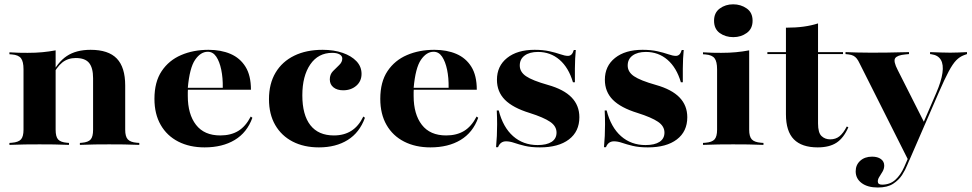

<svg xmlns="http://www.w3.org/2000/svg" viewBox="-20 -655 4396 868"><path d="M158.9 -2.4Q121.8 -2.4 93.1 -2Q64.5 -1.6 22.6 0V-8.9L33.9 -9.7Q63.7 -12.1 75 -25Q86.3 -37.9 86.3 -68.5V-209.7H231.5V-68.5Q231.5 -37.1 242.7 -24.6Q254 -12.1 282.3 -9.7L291.9 -8.9V0Q251.6 -1.6 223.4 -2Q195.2 -2.4 158.9 -2.4ZM86.3 -209.7V-341.9Q86.3 -376.6 75 -391.5Q63.7 -406.5 33.9 -408.9L22.6 -409.7V-418.5Q48.4 -416.9 65.3 -416.5Q82.3 -416.1 104.8 -416.1Q141.9 -416.1 171.8 -419Q201.6 -421.8 231.5 -427.4V-418.5V-209.7ZM400.8 -209.7V-301.6Q400.8 -348.4 382.7 -370.6Q364.5 -392.7 322.6 -392.7Q287.1 -392.7 261.7 -372.6Q236.3 -352.4 212.9 -305.6L209.7 -310.5Q239.5 -373.4 281.9 -401.6Q324.2 -429.8 389.5 -429.8Q470.2 -429.8 508.1 -390.3Q546 -350.8 546 -268.5V-209.7ZM473.4 -2.4Q437.1 -2.4 409.7 -2Q382.3 -1.6 341.1 0V-8.9L350.8 -9.7Q379 -12.1 389.9 -24.6Q400.8 -37.1 400.8 -68.5V-209.7H546V-68.5Q546 -37.9 557.7 -25Q569.4 -12.1 598.4 -9.7L609.7 -8.9V0Q569.4 -1.6 540.3 -2Q511.3 -2.4 473.4 -2.4Z M904.8 11.3Q837.1 11.3 785.9 -14.9Q734.7 -41.1 706.5 -90.3Q678.2 -139.5 678.2 -208.1Q678.2 -284.7 710.9 -333.5Q743.5 -382.3 798.8 -406Q854 -429.8 922.6 -429.8Q979 -429.8 1022.2 -411.3Q1065.3 -392.7 1089.9 -353.2Q1114.5 -313.7 1114.5 -249.2H785.5L783.9 -258.1H987.1Q987.9 -303.2 980.2 -339.9Q972.6 -376.6 957.7 -398.8Q942.7 -421 919.4 -421Q887.1 -421 862.1 -384.7Q837.1 -348.4 829 -257.3L829.8 -255.6Q829 -247.6 829 -238.7Q829 -229.8 829 -221Q829 -138.7 866.1 -90.7Q903.2 -42.7 975.8 -42.7Q1023.4 -42.7 1056.9 -62.9Q1090.3 -83.1 1113.7 -128.2L1121 -122.6Q1096.8 -55.6 1041.1 -22.2Q985.5 11.3 904.8 11.3Z M1421.8 11.3Q1354 11.3 1303.2 -14.9Q1252.4 -41.1 1224.2 -89.9Q1196 -138.7 1196 -206.5Q1196 -276.6 1225.8 -326.6Q1255.6 -376.6 1310.1 -403.2Q1364.5 -429.8 1438.7 -429.8Q1489.5 -429.8 1529 -416.1Q1568.5 -402.4 1591.5 -378.2Q1614.5 -354 1614.5 -321Q1614.5 -287.9 1590.7 -267.3Q1566.9 -246.8 1531.5 -246.8Q1504 -246.8 1487.5 -260.1Q1471 -273.4 1471 -296Q1471 -318.5 1485.1 -333.1Q1499.2 -347.6 1513.3 -360.9Q1527.4 -374.2 1527.4 -390.3Q1527.4 -402.4 1514.9 -409.3Q1502.4 -416.1 1482.3 -416.1Q1418.5 -416.1 1382.7 -363.7Q1346.8 -311.3 1346.8 -224.2Q1346.8 -135.5 1383.1 -89.1Q1419.4 -42.7 1489.5 -42.7Q1535.5 -42.7 1568.5 -63.7Q1601.6 -84.7 1622.6 -128.2L1629.8 -122.6Q1605.6 -55.6 1552 -22.2Q1498.4 11.3 1421.8 11.3Z M1925.8 11.3Q1858.1 11.3 1806.9 -14.9Q1755.6 -41.1 1727.4 -90.3Q1699.2 -139.5 1699.2 -208.1Q1699.2 -284.7 1731.9 -333.5Q1764.5 -382.3 1819.8 -406Q1875 -429.8 1943.5 -429.8Q2000 -429.8 2043.1 -411.3Q2086.3 -392.7 2110.9 -353.2Q2135.5 -313.7 2135.5 -249.2H1806.5L1804.8 -258.1H2008.1Q2008.9 -303.2 2001.2 -339.9Q1993.5 -376.6 1978.6 -398.8Q1963.7 -421 1940.3 -421Q1908.1 -421 1883.1 -384.7Q1858.1 -348.4 1850 -257.3L1850.8 -255.6Q1850 -247.6 1850 -238.7Q1850 -229.8 1850 -221Q1850 -138.7 1887.1 -90.7Q1924.2 -42.7 1996.8 -42.7Q2044.4 -42.7 2077.8 -62.9Q2111.3 -83.1 2134.7 -128.2L2141.9 -122.6Q2117.7 -55.6 2062.1 -22.2Q2006.5 11.3 1925.8 11.3Z M2421 11.3Q2380.6 11.3 2352.4 4.4Q2324.2 -2.4 2304.4 -9.3Q2284.7 -16.1 2267.7 -16.1Q2241.9 -16.1 2231.5 10.5H2222.6Q2225 -16.1 2226.2 -40.7Q2227.4 -65.3 2227.4 -93.1Q2227.4 -121 2225.8 -155.6H2234.7Q2254 -79.8 2299.6 -39.5Q2345.2 0.8 2410.5 0.8Q2451.6 0.8 2473.8 -13.7Q2496 -28.2 2496 -55.6Q2496 -84.7 2466.9 -104.4Q2437.9 -124.2 2374.2 -144.4Q2298.4 -167.7 2262.5 -204Q2226.6 -240.3 2226.6 -294.4Q2226.6 -356.5 2272.6 -393.1Q2318.5 -429.8 2396.8 -429.8Q2434.7 -429.8 2463.7 -423.4Q2492.7 -416.9 2513.3 -409.7Q2533.9 -402.4 2547.6 -402.4Q2556.5 -402.4 2562.9 -408.1Q2569.4 -413.7 2574.2 -429H2583.1Q2581.5 -409.7 2580.2 -389.9Q2579 -370.2 2579 -344.8Q2579 -319.4 2579 -283.1H2570.2Q2550.8 -349.2 2509.7 -384.7Q2468.5 -420.2 2412.1 -420.2Q2374.2 -420.2 2352 -404Q2329.8 -387.9 2329.8 -358.9Q2329.8 -329.8 2358.1 -310.5Q2386.3 -291.1 2457.3 -271Q2529 -250.8 2564.1 -214.5Q2599.2 -178.2 2599.2 -125Q2599.2 -60.5 2552 -24.6Q2504.8 11.3 2421 11.3Z M2908.9 11.3Q2868.5 11.3 2840.3 4.4Q2812.1 -2.4 2792.3 -9.3Q2772.6 -16.1 2755.6 -16.1Q2729.8 -16.1 2719.4 10.5H2710.5Q2712.9 -16.1 2714.1 -40.7Q2715.3 -65.3 2715.3 -93.1Q2715.3 -121 2713.7 -155.6H2722.6Q2741.9 -79.8 2787.5 -39.5Q2833.1 0.8 2898.4 0.8Q2939.5 0.8 2961.7 -13.7Q2983.9 -28.2 2983.9 -55.6Q2983.9 -84.7 2954.8 -104.4Q2925.8 -124.2 2862.1 -144.4Q2786.3 -167.7 2750.4 -204Q2714.5 -240.3 2714.5 -294.4Q2714.5 -356.5 2760.5 -393.1Q2806.5 -429.8 2884.7 -429.8Q2922.6 -429.8 2951.6 -423.4Q2980.6 -416.9 3001.2 -409.7Q3021.8 -402.4 3035.5 -402.4Q3044.4 -402.4 3050.8 -408.1Q3057.3 -413.7 3062.1 -429H3071Q3069.4 -409.7 3068.1 -389.9Q3066.9 -370.2 3066.9 -344.8Q3066.9 -319.4 3066.9 -283.1H3058.1Q3038.7 -349.2 2997.6 -384.7Q2956.5 -420.2 2900 -420.2Q2862.1 -420.2 2839.9 -404Q2817.7 -387.9 2817.7 -358.9Q2817.7 -329.8 2846 -310.5Q2874.2 -291.1 2945.2 -271Q3016.9 -250.8 3052 -214.5Q3087.1 -178.2 3087.1 -125Q3087.1 -60.5 3039.9 -24.6Q2992.7 11.3 2908.9 11.3Z M3221.8 -209.7V-341.9Q3221.8 -376.6 3210.5 -391.5Q3199.2 -406.5 3169.4 -408.9L3158.1 -409.7V-418.5Q3183.9 -416.9 3200.8 -416.5Q3217.7 -416.1 3240.3 -416.1Q3277.4 -416.1 3307.3 -419Q3337.1 -421.8 3366.9 -427.4V-418.5V-209.7ZM3294.4 -2.4Q3257.3 -2.4 3228.6 -2Q3200 -1.6 3158.1 0V-8.9L3169.4 -9.7Q3199.2 -12.1 3210.5 -25Q3221.8 -37.9 3221.8 -68.5V-209.7H3366.9V-68.5Q3366.9 -37.9 3378.6 -25Q3390.3 -12.1 3420.2 -9.7L3431.5 -8.9V0Q3390.3 -1.6 3361.3 -2Q3332.3 -2.4 3294.4 -2.4ZM3295.2 -487.1Q3259.7 -487.1 3233.9 -505.6Q3208.1 -524.2 3208.1 -561.3Q3208.1 -597.6 3233.9 -616.5Q3259.7 -635.5 3294.4 -635.5Q3329 -635.5 3355.6 -616.9Q3382.3 -598.4 3382.3 -561.3Q3382.3 -525 3356 -506Q3329.8 -487.1 3295.2 -487.1Z M3676.6 11.3Q3604.8 11.3 3569 -25Q3533.1 -61.3 3533.1 -138.7V-209.7H3678.2V-96.8Q3678.2 -54.8 3694 -39.9Q3709.7 -25 3733.1 -25Q3758.1 -25 3775.4 -39.1Q3792.7 -53.2 3808.1 -83.1L3815.3 -79.8Q3794.4 -31.5 3762.1 -10.1Q3729.8 11.3 3676.6 11.3ZM3533.1 -209.7V-529.8Q3578.2 -529.8 3613.3 -534.7Q3648.4 -539.5 3678.2 -549.2V-209.7ZM3449.2 -410.5V-419.4H3791.1V-410.5Z M4086.3 69.4 3866.9 -366.9Q3859.7 -382.3 3853.2 -390.3Q3846.8 -398.4 3838.3 -402.8Q3829.8 -407.3 3816.9 -408.9L3802.4 -410.5V-419.4Q3825 -418.5 3854.4 -417.7Q3883.9 -416.9 3914.5 -416.9H3918.5H3924.2Q3958.1 -416.9 3989.5 -417.3Q4021 -417.7 4046.8 -418.5Q4072.6 -419.4 4089.5 -419.4V-410.5L4072.6 -408.9Q4036.3 -405.6 4027 -391.9Q4017.7 -378.2 4038.7 -337.9L4158.1 -101.6L4151.6 -93.5L4212.9 -235.5Q4235.5 -287.9 4240.7 -325.4Q4246 -362.9 4233.5 -384.3Q4221 -405.6 4191.1 -409.7L4184.7 -410.5V-419.4Q4216.1 -418.5 4235.1 -417.7Q4254 -416.9 4275.8 -416.9Q4296 -416.9 4312.5 -417.7Q4329 -418.5 4351.6 -419.4V-410.5L4337.9 -405.6Q4318.5 -398.4 4302.8 -382.3Q4287.1 -366.1 4269 -332.3Q4250.8 -298.4 4224.2 -237.1L4091.1 69.4ZM3948.4 192.7Q3902.4 192.7 3875.4 172.6Q3848.4 152.4 3848.4 119.4Q3848.4 90.3 3869 71.8Q3889.5 53.2 3922.6 53.2Q3947.6 53.2 3962.5 64.1Q3977.4 75 3977.4 93.5Q3977.4 107.3 3970.2 120.2Q3962.9 133.1 3955.6 144Q3948.4 154.8 3948.4 165.3Q3948.4 179.8 3967.7 179.8Q4003.2 179.8 4027.4 158.1Q4051.6 136.3 4067.7 100L4091.9 44.4L4100.8 46L4081.5 91.1Q4073.4 112.1 4058.5 135.5Q4043.5 158.9 4017.7 175.8Q3991.9 192.7 3948.4 192.7Z"/></svg>

Font: Playfair 144pt SemiExpanded Black
Style: Regular
Weight: 900
Width: 6
Designer: Claus Eggers Sørensen
Foundry: Claus Eggers Sørensen
Version: Version 2.203